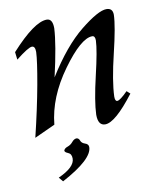

<svg xmlns="http://www.w3.org/2000/svg" viewBox="-80 -547 702 834"><g transform="rotate(-10 271.0 -130.0)"><path d="M44.9 14.6Q74.7 -107.9 93.3 -210.4Q111.8 -313 113.3 -352.1Q113.3 -377.9 99.1 -377.9Q83 -377.9 26.9 -333.5L22.9 -367.2Q127.4 -482.4 182.6 -482.4Q208.5 -482.4 208.5 -439.9Q205.1 -370.1 172.9 -229.5Q250.5 -354.5 330.1 -418.5Q409.7 -482.4 445.8 -482.4Q473.6 -482.4 473.6 -452.6Q472.2 -402.8 444.1 -286.6Q416 -170.4 413.6 -102.1Q413.6 -81.5 423.3 -81.5Q436 -81.5 470.2 -116.2L484.9 -103Q398.9 9.8 354.5 9.8Q322.8 9.8 322.8 -38.1Q324.7 -96.2 350.3 -205.1Q376 -314 377.4 -356.4Q377.4 -377 364.7 -377Q314.9 -377 231.4 -261.7Q147.9 -146.5 136.2 -27.3ZM130.9 221.7 115.2 202.6Q189 169.4 189 131.3Q189 110.4 174.1 104.5Q159.2 98.6 159.2 91.3Q162.1 81.5 176.3 76.7Q190.4 71.8 199.7 60.3Q209 48.8 220.2 47.9Q230.5 48.8 234.4 60.3Q238.3 71.8 253.4 76.7Q268.6 81.5 268.6 94.7Q268.6 147.9 130.9 221.7Z"/></g></svg>

Font: Kelvinch
Style: Italic
Weight: 400
Italic angle: -10°
Designer: Paul James Miller
Foundry: High-Logic / Made with FontCreator
Version: Version 3.40;July 22, 2017;FontCreator 11.0.0.2388 64-bit